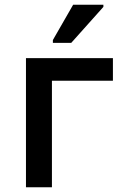

<svg xmlns="http://www.w3.org/2000/svg" viewBox="-20 -786 540 806"><path d="M202 -606H279L414 -757V-766H287L202 -618ZM89 0H198V-447H454V-542H89Z"/></svg>

Font: Noto Sans Mono ExtraCondensed SemiBold
Style: Regular
Weight: 600
Width: 2
Designer: Monotype Design Team
Foundry: Monotype Imaging Inc.
Version: Version 2.014